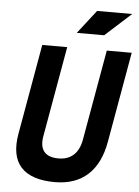

<svg xmlns="http://www.w3.org/2000/svg" viewBox="-60 -940 723 996"><g transform="rotate(5 301.5 -442.0)"><path d="M263.2 9.8C404.8 9.8 492.7 -69.8 519.5 -222.7L602.5 -693.4H472.7L389.6 -222.7C377 -151.4 336.4 -114.3 271.5 -114.3C201.2 -114.3 170.9 -151.4 183.6 -222.7L266.6 -693.4H136.7L53.7 -222.7C26.9 -69.8 98.6 9.8 263.2 9.8ZM309.6 -771.5H452.1L587.4 -894H404.8Z"/></g></svg>

Font: Cascadia Code NF
Style: Bold Italic
Weight: 700
Italic angle: -10°
Monospace: yes
Designer: Aaron Bell
Foundry: Saja Typeworks
Version: Version 2404.023